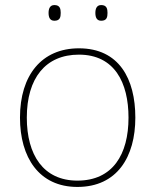

<svg xmlns="http://www.w3.org/2000/svg" viewBox="-20 -729 615 759"><path d="M172 -678C172 -661 177 -647 195 -647C217 -647 220 -661 220 -678C220 -694 217 -709 195 -709C177 -709 172 -694 172 -678ZM357 -678C357 -661 362 -647 380 -647C402 -647 405 -661 405 -678C405 -694 402 -709 380 -709C362 -709 357 -694 357 -678ZM515 -264C515 -417 451 -538 292 -538C145 -538 59 -432 59 -264C59 -107 134 10 286 10C443 10 515 -109 515 -264ZM86 -264C86 -420 160 -513 292 -513C433 -513 488 -402 488 -264C488 -119 426 -15 286 -15C151 -15 86 -117 86 -264Z"/></svg>

Font: Noto Sans Lao UI Thin
Style: Regular
Weight: 100
Designer: Monotype Design Team
Foundry: Monotype Imaging Inc.
Version: Version 2.000